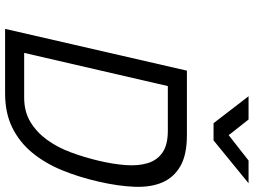

<svg xmlns="http://www.w3.org/2000/svg" viewBox="-138 -834 972 735"><g transform="rotate(90 347.5 -466.0)"><path d="M90 0 250 -696H497Q572 -696 615.5 -671Q659 -646 678 -601.5Q697 -557 694.5 -495Q692 -433 675 -359Q658 -284 631.5 -219Q605 -154 565 -105Q525 -56 469 -28Q413 0 337 0ZM595 -359Q608 -414 611.5 -462Q615 -510 604 -546Q593 -582 563.5 -602.5Q534 -623 480 -623H309L182 -73H353Q407 -73 446.5 -97Q486 -121 515 -161Q544 -201 563 -252.5Q582 -304 595 -359ZM517 -798H451L348 -932H437L497 -856L594 -932H681Z"/></g></svg>

Font: Panefresco 400wt
Style: Italic
Weight: 400
Foundry: Campivisivi & Chank Co
Version: Version 1.001